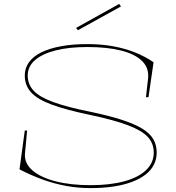

<svg xmlns="http://www.w3.org/2000/svg" viewBox="-20 -949 903 984"><path d="M444 15Q381 15 320 4Q259 -7 199.5 -28.5Q140 -50 80 -81L107 -280H119L108 -162Q104 -113 145.5 -76.5Q187 -40 264 -20Q341 0 444 0Q545 0 617.5 -20Q690 -40 729 -77.5Q768 -115 768 -167Q768 -214 737.5 -247Q707 -280 636 -307Q565 -334 442 -360Q317 -386 243.5 -413.5Q170 -441 138.5 -476.5Q107 -512 107 -562Q107 -600 128.5 -630Q150 -660 191.5 -680.5Q233 -701 292.5 -712Q352 -723 428 -723Q498 -723 559 -712Q620 -701 672.5 -680Q725 -659 767 -630L741 -451H728L739 -548Q744 -601 708 -636.5Q672 -672 600.5 -690Q529 -708 428 -708Q333 -708 264.5 -690.5Q196 -673 159 -640.5Q122 -608 122 -562Q122 -517 152 -484.5Q182 -452 252.5 -426Q323 -400 444 -376Q539 -356 604 -335Q669 -314 708.5 -290Q748 -266 765.5 -236Q783 -206 783 -167Q783 -133 768.5 -104.5Q754 -76 725.5 -54Q697 -32 655.5 -16.5Q614 -1 561 7Q508 15 444 15ZM379 -794 370 -806 591 -929 600 -916Z"/></svg>

Font: Kalnia SemiExpanded Thin
Style: Regular
Weight: 250
Width: 6
Designer: Frida Medrano
Foundry: Frida Medrano
Version: Version 1.105